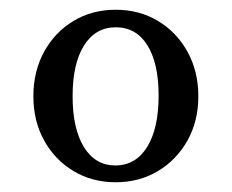

<svg xmlns="http://www.w3.org/2000/svg" viewBox="-20 -792 476 394"><path d="M217.5 -418Q169 -418 130.8 -441Q92.5 -464 70.5 -503.8Q48.5 -543.5 48.5 -594.5Q48.5 -645.5 70.5 -685.8Q92.5 -726 130.8 -749Q169 -772 217.5 -772Q266 -772 304.2 -749Q342.5 -726 364.8 -685.8Q387 -645.5 387 -594.5Q387 -543.5 364.8 -503.8Q342.5 -464 304.2 -441Q266 -418 217.5 -418ZM216.5 -452.5Q258.5 -452.5 282 -490.5Q305.5 -528.5 305.5 -596Q305.5 -662 282.5 -699Q259.5 -736 217.5 -736Q176 -736 152.5 -698.8Q129 -661.5 129 -594.5Q129 -528 152.2 -490.2Q175.5 -452.5 216.5 -452.5Z"/></svg>

Font: Libre Caslon Text
Style: Regular
Weight: 400
Designer: Pablo Impallari, Rodrigo Fuenzalida, Katja Schimmel
Foundry: Pablo Impallari, Rodrigo Fuenzalida
Version: Version 2.000